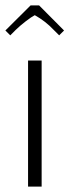

<svg xmlns="http://www.w3.org/2000/svg" viewBox="-37 -691 257 711"><path d="M66.9 0V-466.8H117.2V0ZM107.9 -670.9 200.2 -578.1 182.1 -560.1 162.1 -580.1Q131.3 -612.8 91.8 -634.8Q80.1 -628.9 57.6 -611.6Q35.2 -594.2 21 -580.1L1 -560.1L-17.1 -578.1L76.2 -670.9Z"/></svg>

Font: Resagokr
Style: Light
Weight: 300
Designer: gluk
Foundry: gluk
Version: Version 0.95